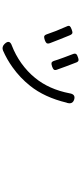

<svg xmlns="http://www.w3.org/2000/svg" viewBox="425 -1016 650 1540"><g transform="rotate(90 750.0 -246.0)"><path d="M333 43Q293 2 346.7 -16.6Q419.9 -44.9 486.3 -91.8Q555.7 -141.6 604.5 -202.1Q696.3 -313.5 728.5 -479.5Q736.3 -529.3 779.3 -515.6Q817.4 -502.9 805.7 -460.9Q805.7 -460 805.2 -458.5Q804.7 -457 803.7 -456.1Q760.7 -277.3 668 -162.1Q604.5 -82 519.5 -21.5Q457 23.4 385.7 54.7Q356.4 66.4 333 43ZM271.5 -275.4Q260.7 -279.3 254.9 -296.9Q232.4 -365.2 192.4 -455.1Q183.6 -472.7 190.4 -481.4Q195.3 -488.3 216.8 -496.1Q235.4 -502.9 244.1 -502Q254.9 -499 261.7 -483.4Q263.7 -478.5 268.6 -466.8Q285.2 -426.8 293.9 -404.3Q317.4 -345.7 326.2 -321.3Q332 -304.7 326.2 -294.9Q320.3 -287.1 301.8 -280.3Q281.2 -273.4 271.5 -275.4ZM484.4 -334Q473.6 -337.9 467.8 -355.5Q461.9 -377 442.4 -429.7Q440.4 -435.5 435.5 -448.2Q420.9 -488.3 414.1 -504.9Q407.2 -521.5 413.1 -531.2Q418.9 -540 438.5 -545.9Q456.1 -552.7 463.9 -550.8Q474.6 -548.8 480.5 -534.2Q512.7 -452.1 539.1 -377Q544.9 -361.3 538.1 -352.5Q532.2 -345.7 513.7 -338.9Q493.2 -332 484.4 -334Z"/></g></svg>

Font: Bpmf GenSen Rounded R
Style: R
Weight: 400
Foundry: But Ko
Version: Version 1.320